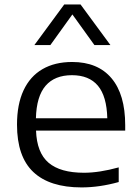

<svg xmlns="http://www.w3.org/2000/svg" viewBox="-20 -828 626 858"><path d="M539.5 -244.5H141Q144.5 -145.5 197 -100.8Q249.5 -56 355.5 -56Q423.5 -56 510.5 -80V-14.5Q424.5 9.5 344.5 9.5Q202 9.5 129 -59.2Q56 -128 56 -271Q56 -361.5 85.2 -424.2Q114.5 -487 169.8 -519Q225 -551 302.5 -551Q417 -551 478.2 -478.5Q539.5 -406 539.5 -268.5ZM140.5 -299.5H459.5Q457 -398 417.5 -445Q378 -492 301.5 -492Q224.5 -492 183.8 -444.8Q143 -397.5 140.5 -299.5ZM473.5 -626.5H402L303.5 -763.5L205 -626.5H133.5L267 -808H340Z"/></svg>

Font: Encode Sans Expanded
Style: Regular
Weight: 400
Width: 7
Designer: Multiple Designers
Foundry: Impallari Type
Version: Version 2.000